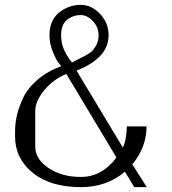

<svg xmlns="http://www.w3.org/2000/svg" viewBox="-20 -770 706 790"><path d="M276.4 -512.7Q284.2 -517.6 308.1 -529.3Q332 -541 346.2 -549.8Q360.4 -558.6 373 -578.6Q385.7 -598.6 385.7 -625Q385.7 -658.2 362.3 -683.1Q338.9 -708 312.5 -708Q280.3 -708 255.9 -688.5Q231.4 -668.9 231.4 -625Q231.4 -607.4 234.9 -591.8Q238.3 -576.2 244.6 -563Q251 -549.8 255.4 -542.5Q259.8 -535.2 267.6 -523.4ZM524.4 -93.8 584 0H532.2L494.1 -63.5Q418.9 0 312.5 0Q187.5 0 114.7 -59.1Q42 -118.2 42 -208V-229.5Q42 -261.7 49.3 -294.4Q56.6 -327.1 75.2 -367.2Q93.8 -407.2 134.3 -441.9Q174.8 -476.6 232.4 -498Q226.6 -503.9 218.8 -514.2Q210.9 -524.4 197.3 -557.1Q183.6 -589.8 183.6 -625Q183.6 -686.5 223.1 -718.3Q262.7 -750 312.5 -750Q356.4 -750 391.6 -712.9Q426.8 -675.8 426.8 -625Q426.8 -531.2 294.9 -479.5L485.4 -163.1Q500 -190.4 502 -250H583Q583 -164.1 524.4 -93.8ZM459 -122.1 252.9 -465.8Q200.2 -444.3 162.6 -399.4Q125 -354.5 125 -312.5V-167Q125 -115.2 179.7 -78.6Q234.4 -42 312.5 -42Q400.4 -42 459 -122.1Z"/></svg>

Font: okolaks
Style: Regular
Weight: 500
Version: Version 000.6.0